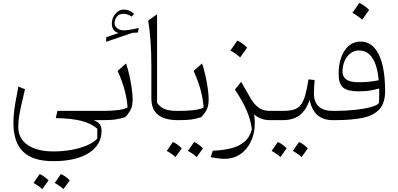

<svg xmlns="http://www.w3.org/2000/svg" viewBox="-20 -831 2756 1328"><path d="M152.8 -213.9Q135.7 -143.6 125.5 -96.2Q115.2 -48.8 110.8 -15.4Q106.4 18.1 106.4 48.3Q106.4 126.5 170.9 171.4Q235.4 216.3 350.1 216.3Q414.1 216.3 473.9 205.6Q533.7 194.8 580.8 174.8Q627.9 154.8 652.8 127.4V59.1Q610.4 22.5 543.2 5.1Q476.1 -12.2 365.7 -14.2L377.4 -64H682.1V0H627Q657.2 11.7 669.9 28.6Q682.6 45.4 682.6 74.2Q682.6 170.9 594.2 227.3Q505.9 283.7 348.1 283.7Q207.5 283.7 140.1 218.5Q72.8 153.3 72.8 20Q72.8 -9.3 75.7 -41.5Q78.6 -73.7 86.2 -119.1Q93.8 -164.6 106.9 -232.4ZM272.5 477.1Q246.6 453.1 211.9 434.6Q234.4 403.3 254.4 373Q281.7 383.3 315.9 416.5Q297.4 443.4 272.5 477.1ZM358.4 434.6Q378.4 406.2 400.9 373Q430.7 384.8 462.4 416.5Q451.7 431.6 440.9 446.8Q430.2 461.9 418.9 477.1Q393.1 453.1 358.4 434.6Z M772.5 -670.4Q772.5 -649.4 791 -635.3Q809.6 -621.1 834 -621.1Q872.1 -621.1 939.5 -637.7L934.1 -606L896 -604L714.4 -542V-573.2L800.3 -603Q776.4 -608.9 764.9 -625.7Q753.4 -642.6 753.4 -666.5Q753.4 -707 778.3 -735.8Q803.2 -764.6 833.5 -764.6Q853 -764.6 868.7 -759.5Q884.3 -754.4 907.2 -735.8L891.6 -715.8Q875 -727.1 861.3 -731.2Q847.7 -735.4 835 -735.4Q803.7 -735.4 788.1 -715.8Q772.5 -696.3 772.5 -670.4ZM682.1 0Q667.5 0 667.5 -30.8V-33.2Q667.5 -64 682.1 -64H696.3Q747.1 -64 793.2 -69.3Q839.4 -74.7 862.3 -87.4Q859.4 -138.2 843.8 -200.9Q828.1 -263.7 793.5 -340.3L851.6 -392.1Q863.8 -358.4 874.3 -311.8Q884.8 -265.1 891.1 -220.2Q897.5 -175.3 897.5 -146.5Q897.5 -103.5 886.7 -78.6Q876 -53.7 846.7 -21Q810.5 -8.8 776.6 -4.4Q742.7 0 693.8 0Z M1066.4 -732.4V-120.6Q1081.1 -95.2 1112.8 -79.6Q1144.5 -64 1207.5 -64H1208V0H1207.5Q1155.8 0 1114.7 -14.2Q1073.7 -28.3 1050.3 -61.5Q1026.9 -94.7 1026.9 -151.9V-372.1Q1026.9 -466.8 1021.2 -545.7Q1015.6 -624.5 1004.9 -688.5Z M1193.8 255.4Q1168 231.4 1133.3 212.9Q1155.8 181.6 1175.8 151.4Q1203.1 161.6 1237.3 194.8Q1218.8 221.7 1193.8 255.4ZM1279.8 212.9Q1299.8 184.6 1322.3 151.4Q1352.1 163.1 1383.8 194.8Q1373 210 1362.3 225.1Q1351.6 240.2 1340.3 255.4Q1314.5 231.4 1279.8 212.9ZM1208 0Q1193.4 0 1193.4 -30.8V-33.2Q1193.4 -64 1208 -64H1222.2Q1272.9 -64 1319.1 -69.3Q1365.2 -74.7 1388.2 -87.4Q1385.3 -138.2 1369.6 -200.9Q1354 -263.7 1319.3 -340.3L1377.4 -392.1Q1389.6 -358.4 1400.1 -311.8Q1410.6 -265.1 1417 -220.2Q1423.3 -175.3 1423.3 -146.5Q1423.3 -103.5 1412.6 -78.6Q1401.9 -53.7 1372.6 -21Q1336.4 -8.8 1302.5 -4.4Q1268.6 0 1219.7 0Z M1647.9 -265.1 1718.8 -141.6Q1740.2 -108.4 1769.3 -86.2Q1798.3 -64 1847.2 -64H1847.7V0H1847.2Q1812.5 0 1785.9 -10.5Q1759.3 -21 1737.8 -39.6Q1750.5 50.3 1726.6 119.6Q1702.6 189 1651.9 228.3Q1601.1 267.6 1532.2 267.6Q1510.7 267.6 1485.4 263.9Q1460 260.3 1437 256.3L1451.7 211.4Q1521 209 1576.7 195.3Q1632.3 181.6 1669.9 150.1Q1707.5 118.7 1722.2 64Q1715.8 5.4 1688.7 -60.3Q1661.6 -126 1605 -211.4ZM1621.1 -549.8Q1635.7 -543.9 1652.6 -532.5Q1669.4 -521 1689.5 -501.5Q1677.7 -484.9 1665.8 -468Q1653.8 -451.2 1641.1 -434.1Q1626 -448.2 1608.6 -460.2Q1591.3 -472.2 1573.7 -481.4Q1585.9 -498.5 1597.4 -515.1Q1608.9 -531.7 1621.1 -549.8Z M1919.4 255.4Q1893.6 231.4 1858.9 212.9Q1881.3 181.6 1901.4 151.4Q1928.7 161.6 1962.9 194.8Q1944.3 221.7 1919.4 255.4ZM2005.4 212.9Q2025.4 184.6 2047.9 151.4Q2077.6 163.1 2109.4 194.8Q2098.6 210 2087.9 225.1Q2077.1 240.2 2065.9 255.4Q2040 231.4 2005.4 212.9ZM1847.7 0Q1833 0 1833 -30.8V-33.2Q1833 -64 1847.7 -64H1934.1Q1980.5 -64 2010.5 -72.5Q2040.5 -81.1 2059.3 -104.2Q2078.1 -127.4 2090.6 -170.4Q2103 -213.4 2113.8 -282.2L2156.2 -277.3Q2153.8 -248.5 2152.6 -224.6Q2151.4 -200.7 2151.4 -181.2Q2151.4 -126.5 2183.8 -95.2Q2216.3 -64 2283.2 -64H2283.7V0H2283.2Q2214.8 0 2175.5 -34.9Q2136.2 -69.8 2121.1 -140.6Q2099.1 -71.8 2054.7 -35.9Q2010.3 0 1934.6 0Z M2643.6 -201.7Q2643.6 -118.2 2603.8 -74.7Q2564 -31.2 2487.1 -15.6Q2410.2 0 2297.9 0H2283.7Q2269 0 2269 -30.8V-33.2Q2269 -64 2283.7 -64H2296.4Q2368.7 -64 2435.1 -71Q2501.5 -78.1 2546.9 -90.8Q2592.3 -103.5 2601.6 -120.1Q2602.5 -144.5 2602.8 -171.4Q2603 -198.2 2603 -219.2Q2566.4 -208.5 2533.2 -203.9Q2500 -199.2 2460 -199.2Q2383.8 -199.2 2353 -225.6Q2322.3 -252 2322.3 -317.9Q2322.3 -420.4 2364 -481.9Q2405.8 -543.5 2475.1 -543.5Q2555.2 -543.5 2599.4 -454.6Q2643.6 -365.7 2643.6 -201.7ZM2599.6 -275.9Q2590.3 -376.5 2556.2 -429.2Q2522 -481.9 2462.4 -481.9Q2430.7 -481.9 2404.8 -462.6Q2378.9 -443.4 2364 -410.2Q2349.1 -377 2349.1 -335Q2349.1 -262.2 2459.5 -262.2Q2496.6 -262.2 2528.1 -265.1Q2559.6 -268.1 2599.6 -275.9ZM2464.8 -810.5Q2479.5 -804.7 2496.3 -793.2Q2513.2 -781.7 2533.2 -762.2Q2521.5 -745.6 2509.5 -728.8Q2497.6 -711.9 2484.9 -694.8Q2469.7 -709 2452.4 -720.9Q2435.1 -732.9 2417.5 -742.2Q2429.7 -759.3 2441.2 -775.9Q2452.6 -792.5 2464.8 -810.5Z"/></svg>

Font: Pinar DS1-Light
Style: Regular
Weight: 300
Designer: Amin Abedi
Version: Version 2.000